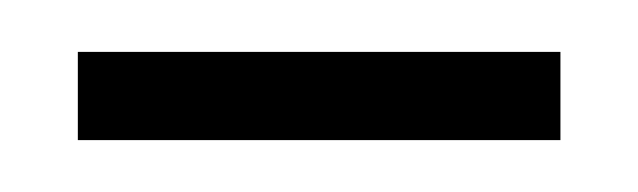

<svg xmlns="http://www.w3.org/2000/svg" viewBox="-20 -620 246 74"><path d="M10 -566V-600H196V-566Z"/></svg>

Font: Alumni Sans
Style: Regular
Weight: 400
Designer: Robert E. Leuschke
Foundry: Robert E. Leuschke
Version: Version 1.018